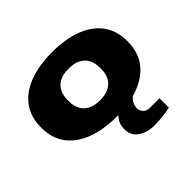

<svg xmlns="http://www.w3.org/2000/svg" viewBox="-175 -745 1160 1160"><g transform="rotate(-45 405.0 -164.5)"><path d="M405 12Q296 12 213 -18.5Q130 -49 83 -110Q36 -171 36 -264Q36 -357 83 -418.5Q130 -480 213 -510Q296 -540 405 -540Q514 -540 597 -510Q680 -480 727 -418.5Q774 -357 774 -264Q774 -171 727 -110Q680 -49 597 -18.5Q514 12 405 12ZM405 -129Q454 -129 484.5 -146Q515 -163 529 -191.5Q543 -220 543 -254V-274Q543 -308 529 -336.5Q515 -365 484.5 -382Q454 -399 405 -399Q356 -399 325.5 -382Q295 -365 281 -336.5Q267 -308 267 -274V-254Q267 -220 281 -191.5Q295 -163 325.5 -146Q356 -129 405 -129ZM531 211Q495 211 461 199.5Q427 188 405.5 163Q384 138 384 97Q384 60 402.5 33.5Q421 7 439 -12H565V-8Q547 4 537 23.5Q527 43 527 62Q527 81 541.5 98.5Q556 116 585 116H667V196Q638 203 600.5 207Q563 211 531 211Z"/></g></svg>

Font: Archivo Expanded Black
Style: Regular
Weight: 900
Width: 7
Designer: Hector Gatti
Foundry: Omnibus-Type
Version: Version 2.001